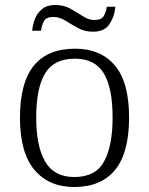

<svg xmlns="http://www.w3.org/2000/svg" viewBox="-20 -739 596 769"><path d="M277 10Q176 10 118 -58.5Q60 -127 60 -268Q60 -408 115.5 -476Q171 -544 281 -544Q383 -544 440 -477Q497 -410 497 -268Q497 -127 441 -58.5Q385 10 277 10ZM278 -30Q363 -30 397 -92.5Q431 -155 431 -268Q431 -387 395.5 -445.5Q360 -504 280 -504Q196 -504 160.5 -445Q125 -386 125 -268Q125 -153 161 -91.5Q197 -30 278 -30ZM352 -612Q319 -612 292 -627Q265 -642 241.5 -656.5Q218 -671 194 -671Q164 -671 155.5 -653.5Q147 -636 144 -616H109Q111 -641 120.5 -664.5Q130 -688 149.5 -703.5Q169 -719 201 -719Q236 -719 262.5 -704Q289 -689 312 -674Q335 -659 358 -659Q387 -659 396 -675.5Q405 -692 408 -712H442Q439 -674 419 -643Q399 -612 352 -612Z"/></svg>

Font: Noto Serif Sinhala Light
Style: Regular
Weight: 300
Designer: Jelle Bosma - Monotype Design Team
Foundry: Monotype Imaging Inc.
Version: Version 2.007; ttfautohint (v1.8.4.7-5d5b)